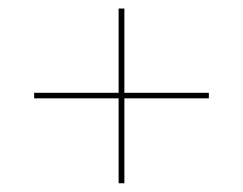

<svg xmlns="http://www.w3.org/2000/svg" viewBox="-20 -610 570 450"><path d="M258 -180.5H271.5V-379.5H469.5V-392.5H271.5V-590H258V-392.5H60V-379.5H258Z"/></svg>

Font: Bodoni* 16pt
Style: Italic
Weight: 400
Italic angle: -13°
Version: Version 2.3